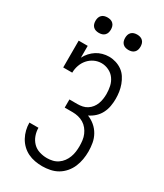

<svg xmlns="http://www.w3.org/2000/svg" viewBox="-230 -1026 960 1123"><g transform="rotate(30 250.0 -464.5)"><path d="M253 8Q228 8 203 3.5Q178 -1 155.5 -12Q133 -23 115 -40.5Q97 -58 85 -80Q73 -102 67 -126.5Q61 -151 61 -176H122Q122 -150 131 -125Q140 -100 158 -81.5Q176 -63 201.5 -55Q227 -47 253 -47Q272 -47 291 -51.5Q310 -56 326 -67Q342 -78 353.5 -93.5Q365 -109 372 -127.5Q379 -146 381.5 -165Q384 -184 384 -203Q384 -222 381.5 -241.5Q379 -261 371.5 -278.5Q364 -296 352 -311Q340 -326 323.5 -336Q307 -346 288 -350.5Q269 -355 250 -355H196V-410H250Q267 -410 284 -413.5Q301 -417 315.5 -426.5Q330 -436 340.5 -449.5Q351 -463 357 -479Q363 -495 365.5 -512Q368 -529 368 -546Q368 -572 362.5 -597.5Q357 -623 342 -644Q327 -665 303 -676.5Q279 -688 254 -688Q228 -688 205 -677Q182 -666 165.5 -647Q149 -628 140.5 -603.5Q132 -579 132 -554H71V-735H132V-655Q142 -675 157 -691.5Q172 -708 190 -719.5Q208 -731 229.5 -737Q251 -743 273 -743Q296 -743 319 -736Q342 -729 361 -715.5Q380 -702 393 -682Q406 -662 414 -640Q422 -618 425.5 -595Q429 -572 429 -548Q429 -523 424.5 -498Q420 -473 408.5 -450.5Q397 -428 378.5 -411Q360 -394 337 -383Q363 -373 385 -354.5Q407 -336 421 -311Q435 -286 440 -258Q445 -230 445 -202Q445 -175 440.5 -148.5Q436 -122 425.5 -97Q415 -72 397 -51Q379 -30 356 -16.5Q333 -3 306 2.5Q279 8 253 8ZM350 -833Q339 -833 329 -836Q319 -839 311.5 -846.5Q304 -854 301 -864Q298 -874 298 -885Q298 -896 301 -906Q304 -916 311.5 -923.5Q319 -931 329 -934Q339 -937 350 -937Q361 -937 371 -934Q381 -931 388.5 -923.5Q396 -916 399 -906Q402 -896 402 -885Q402 -874 399 -864Q396 -854 388.5 -846.5Q381 -839 371 -836Q361 -833 350 -833ZM150 -833Q139 -833 129 -836Q119 -839 111.5 -846.5Q104 -854 101 -864Q98 -874 98 -885Q98 -896 101 -906Q104 -916 111.5 -923.5Q119 -931 129 -934Q139 -937 150 -937Q161 -937 171 -934Q181 -931 188.5 -923.5Q196 -916 199 -906Q202 -896 202 -885Q202 -874 199 -864Q196 -854 188.5 -846.5Q181 -839 171 -836Q161 -833 150 -833Z"/></g></svg>

Font: Iosevka Curly Slab Light
Style: Regular
Weight: 300
Monospace: yes
Designer: Belleve Invis
Foundry: Belleve Invis
Version: Version 22.1.2; ttfautohint (v1.8.4)